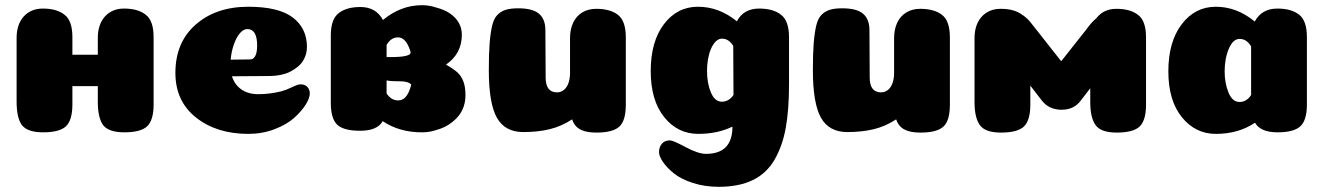

<svg xmlns="http://www.w3.org/2000/svg" viewBox="-20 -510 5105 740"><path d="M458 -477Q412 -477 384 -446Q357 -415 357 -364V-299H259V-367Q259 -430 229 -453Q199 -477 145 -477Q99 -477 71 -446Q44 -415 44 -364V-118Q44 -55 65 -27Q87 0 146 0Q209 0 234 -23Q259 -47 259 -107V-178H357V-118Q357 -55 378 -27Q400 0 459 0Q522 0 547 -23Q572 -47 572 -107V-367Q572 -430 542 -453Q512 -477 458 -477Z M937 6Q815 6 735.5 -57Q656 -120 656 -229Q656 -347 734.5 -415.5Q813 -484 937 -484Q1054 -484 1108.5 -442.5Q1163 -401 1163 -329Q1163 -315 1159.5 -302Q1156 -289 1148.5 -276.5Q1141 -264 1128.5 -253.5Q1116 -243 1100 -234.5Q1084 -226 1062 -221.5Q1040 -217 1015 -217L874 -216Q884 -184 910 -165.5Q936 -147 976 -147Q1019 -147 1064 -158Q1083 -163 1105.5 -174Q1128 -185 1138 -185Q1155 -185 1164.5 -175Q1174 -165 1174 -150Q1174 -132 1158 -106.5Q1142 -81 1113.5 -55.5Q1085 -30 1038 -12Q991 6 937 6ZM869 -280Q938 -281 944 -281Q959 -281 966 -299Q971 -312 971 -335Q971 -398 933 -398Q919 -398 905.5 -383Q892 -368 882 -340.5Q872 -313 869 -280Z M1470 -150V-200Q1484 -197 1503 -197Q1523 -197 1536 -196Q1550 -194 1558 -190Q1562 -187 1565 -184Q1562 -171 1557 -159Q1542 -123 1515 -123Q1487 -123 1470 -150ZM1556 -328Q1560 -319 1563 -308Q1562 -305 1561 -303Q1559 -298 1541 -294Q1523 -290 1485 -290Q1477 -290 1470 -290V-337Q1487 -366 1514 -366Q1540 -366 1556 -328ZM1743 -231Q1727 -245 1699 -261Q1760 -303 1760 -376Q1760 -427 1713 -459Q1692 -473 1661 -481Q1635 -490 1606 -490Q1525 -490 1456 -433Q1429 -483 1369 -483Q1315 -483 1285 -459Q1255 -436 1255 -373V-113Q1255 -53 1280 -29Q1305 -6 1368 -6Q1434 -6 1455 -43Q1519 0 1606 0Q1636 0 1662 -9Q1699 -19 1725 -41Q1774 -80 1774 -143Q1774 -175 1766 -196Q1758 -217 1743 -231Z M2083 -211Q2083 -154 2127 -154Q2142 -154 2153.5 -163.5Q2165 -173 2171 -190Q2177 -207 2177 -229V-363Q2177 -397 2189 -422.5Q2201 -448 2224 -462Q2247 -476 2278 -476Q2332 -476 2362 -452.5Q2392 -429 2392 -366V-106Q2392 -45 2367 -22Q2342 1 2279 1Q2252 1 2233 -4.5Q2214 -10 2202.5 -21Q2191 -32 2185 -50Q2144 -23 2098.5 -12Q2053 -1 1997 -1Q1926 -1 1895 -56.5Q1864 -112 1864 -239Q1864 -302 1867 -341.5Q1870 -381 1876.5 -409.5Q1883 -438 1896.5 -452Q1910 -466 1928.5 -472Q1947 -478 1977 -478Q2033 -478 2057.5 -457Q2082 -436 2082 -394Z M2671 6Q2592 6 2540 -58.5Q2488 -123 2488 -236Q2488 -350 2539 -417Q2590 -484 2670 -484Q2751 -484 2820 -428Q2846 -477 2906 -477Q2960 -477 2990.5 -453Q3021 -429 3021 -367V-184Q3021 -87 3008.5 -17.5Q2996 52 2965.5 105Q2935 158 2881.5 184Q2828 210 2750 210Q2696 210 2650 195Q2604 180 2577 158Q2550 136 2535 114Q2520 92 2520 76Q2520 57 2531 44Q2542 31 2562 31Q2574 31 2622.5 57Q2671 83 2701 83Q2803 83 2803 -22Q2745 6 2671 6ZM2807 -144 2806 -333Q2789 -361 2763 -361Q2745 -361 2731.5 -342Q2718 -323 2711.5 -295Q2705 -267 2705 -236Q2705 -189 2720 -153.5Q2735 -118 2762 -118Q2789 -118 2807 -144Z M3332 -211Q3332 -154 3376 -154Q3391 -154 3402.5 -163.5Q3414 -173 3420 -190Q3426 -207 3426 -229V-363Q3426 -397 3438 -422.5Q3450 -448 3473 -462Q3496 -476 3527 -476Q3581 -476 3611 -452.5Q3641 -429 3641 -366V-106Q3641 -45 3616 -22Q3591 1 3528 1Q3501 1 3482 -4.5Q3463 -10 3451.5 -21Q3440 -32 3434 -50Q3393 -23 3347.5 -12Q3302 -1 3246 -1Q3175 -1 3144 -56.5Q3113 -112 3113 -239Q3113 -302 3116 -341.5Q3119 -381 3125.5 -409.5Q3132 -438 3145.5 -452Q3159 -466 3177.5 -472Q3196 -478 3226 -478Q3282 -478 3306.5 -457Q3331 -436 3331 -394Z M4283 -476Q4237 -476 4210 -445L4205 -439Q4189 -427 4165 -394L4070 -274L3974 -396Q3961 -413 3951 -425Q3941 -437 3931 -445L3923 -451L3921 -452Q3891 -476 3837 -476Q3791 -476 3763 -445Q3736 -414 3736 -363V-117Q3736 -54 3758 -26Q3779 1 3838 1Q3901 1 3926 -22Q3951 -46 3951 -106V-180L3995 -123Q4022 -88 4069 -87Q4119 -86 4146 -123L4182 -170V-117Q4182 -54 4204 -26Q4225 1 4284 1Q4347 1 4372 -22Q4397 -46 4397 -106V-366Q4397 -429 4367 -452Q4337 -476 4283 -476Z M4666 6Q4587 6 4535 -58.5Q4483 -123 4483 -235Q4483 -349 4534.5 -416.5Q4586 -484 4666 -484Q4747 -484 4816 -427Q4843 -477 4903 -477Q4957 -477 4987 -453.5Q5017 -430 5017 -367V-107Q5017 -47 4992 -23.5Q4967 0 4904 0Q4838 0 4817 -37Q4753 6 4666 6ZM4802 -331Q4785 -360 4758 -360Q4732 -360 4716 -322Q4700 -284 4700 -235Q4700 -189 4715 -153Q4730 -117 4757 -117Q4785 -117 4802 -144Z"/></svg>

Font: Coiny 2.0
Style: Regular
Weight: 400
Version: Version 1.001 July 11, 2018